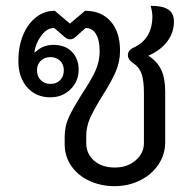

<svg xmlns="http://www.w3.org/2000/svg" viewBox="-20 -630 660 659"><path d="M202 -135V-161Q202 -198 217.5 -230.5Q233 -263 263 -310Q293 -355 307.5 -387Q322 -419 322 -454Q322 -492 309.5 -513Q297 -534 274 -534L238 -502Q230 -495 220 -495Q212 -495 203 -502L166 -534Q141 -534 121.5 -507.5Q102 -481 98 -451L100 -450Q126 -476 163 -476Q204 -476 227 -452Q250 -428 250 -391Q250 -351 222 -323.5Q194 -296 153 -296Q103 -296 73 -330.5Q43 -365 43 -421Q43 -470 59 -509Q75 -548 103.5 -570.5Q132 -593 168 -593L220 -549L272 -593Q328 -593 360 -556.5Q392 -520 392 -456Q392 -418 377 -383.5Q362 -349 332 -302Q304 -257 290 -226.5Q276 -196 276 -163V-139Q276 -102 303 -78.5Q330 -55 374 -55Q417 -55 445.5 -79.5Q474 -104 474 -139V-311Q474 -355 465.5 -378Q457 -401 436 -414Q419 -426 419 -440Q419 -457 437 -466Q503 -495 503 -574Q503 -589 497 -610Q539 -610 558 -597Q577 -584 577 -556Q577 -518 554 -487.5Q531 -457 489 -439Q520 -419 533.5 -390Q547 -361 547 -316V-142Q547 -100 524 -65.5Q501 -31 461 -11Q421 9 373 9Q327 9 287.5 -9Q248 -27 225 -60Q202 -93 202 -135ZM199 -389Q199 -409 186 -421.5Q173 -434 153 -434Q133 -434 120 -421.5Q107 -409 107 -389Q107 -368 120 -355Q133 -342 153 -342Q174 -342 186.5 -355Q199 -368 199 -389Z"/></svg>

Font: K2D Light
Style: Regular
Weight: 300
Designer: Katatrad Aksorn Co.,Ltd.
Foundry: Cadson Demak Co.,Ltd.
Version: Version 1.000; ttfautohint (v1.6)